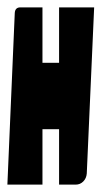

<svg xmlns="http://www.w3.org/2000/svg" viewBox="-20 -510 275 520"><path d="M0 -10 20 -475Q21 -490 35 -490H95V-340H140V-490H235L215 -40Q214 -27 205.5 -18.5Q197 -10 185 -10H140V-160H95V-10Z"/></svg>

Font: PrimecolorCV1
Style: Medium
Weight: 500
Designer: gluk
Foundry: gluk
Version: Version 0.672